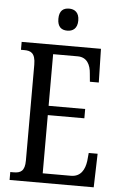

<svg xmlns="http://www.w3.org/2000/svg" viewBox="-60 -948 619 989"><g transform="rotate(5 249.5 -453.0)"><path d="M257 -792C285 -792 309 -807 309 -849C309 -891 285 -906 257 -906C227 -906 206 -891 206 -849C206 -807 227 -792 257 -792ZM28 0H463L468 -174H422L418 -132C412 -88 392 -49 341 -49H195V-350H384V-398H195V-665H322C371 -665 389 -626 392 -582L396 -540H442L438 -714H28V-673H45C78 -673 103 -664 103 -602V-107C103 -52 81 -41 45 -41H28Z"/></g></svg>

Font: Noto Serif Tamil ExtraCondensed
Style: Italic
Weight: 400
Width: 2
Italic angle: -12°
Designer: Indian Type Foundry, Tom Grace, and the Monotype Design Team
Foundry: Monotype Imaging Inc.
Version: Version 2.003